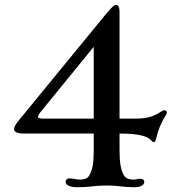

<svg xmlns="http://www.w3.org/2000/svg" viewBox="-20 -787 746 807"><path d="M81.1 -225.6H374V-156.7C374 -101.6 368.7 -72.8 355.5 -49.8C348.6 -37.6 335 -32.2 317.4 -32.2C307.6 -32.2 300.3 -33.2 293.9 -34.7C286.6 -36.1 279.8 -37.1 271.5 -37.1C261.2 -37.1 255.4 -30.3 255.4 -22.5C255.4 -12.2 270 0 303.2 0C322.3 0 355 -2 366.7 -3.4C381.8 -5.9 411.6 -7.3 428.2 -7.3C444.8 -7.3 474.6 -5.9 489.7 -3.4C501.5 -2 524.4 0 543.5 0C576.7 0 586.4 -12.2 586.4 -22.5C586.4 -30.3 580.6 -35.6 570.3 -35.6C564 -35.6 560.1 -34.7 555.7 -33.7C551.8 -32.7 546.9 -32.2 539.1 -32.2C522.9 -32.2 507.8 -37.6 501 -49.8C487.8 -72.8 482.4 -101.6 482.4 -156.7V-225.6H487.8C571.3 -225.6 602.5 -211.4 614.7 -198.2C619.6 -191.9 622.6 -189.9 626.5 -189.9C630.9 -189.9 634.3 -193.8 637.7 -209.5C643.1 -235.4 656.2 -270 672.9 -295.9C679.7 -306.6 681.2 -310.1 681.2 -314C681.2 -320.8 676.3 -323.7 671.4 -323.7C666.5 -323.7 663.1 -321.8 653.8 -315.9C628.4 -299.8 602.5 -288.6 551.8 -288.6H482.4V-736.3C482.4 -758.3 476.1 -766.6 468.3 -766.6C456.5 -766.6 437.5 -742.2 417.5 -718.3L64 -287.1C44.9 -264.2 39.1 -253.9 39.1 -243.7C39.1 -234.9 47.9 -225.6 81.1 -225.6ZM139.6 -295.4C139.6 -299.8 143.1 -307.6 153.8 -320.3L374 -590.3V-288.6H161.6C144.5 -288.6 139.6 -291.5 139.6 -295.4Z"/></svg>

Font: Stoke
Style: Light
Weight: 300
Designer: Nicole Fally
Foundry: Nicole Fally
Version: Version 1.001